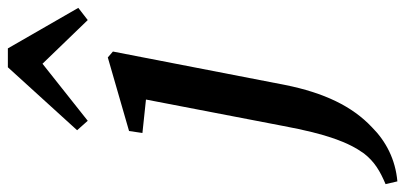

<svg xmlns="http://www.w3.org/2000/svg" viewBox="-358 -497 1030 488"><g transform="rotate(-90 157.0 -253.0)"><path d="M-60 242C-4 237 42 213 78 177C131 127 165 56 185 -43L270 -481L255 -494L68 -440L63 -406L148 -397L81 -49C60 64 39 118 11 157C-10 184 -34 198 -67 212ZM350 -545 381 -569 278 -748H230L70 -572L94 -545L239 -660Z"/></g></svg>

Font: Source Serif Pro Semibold
Style: Italic
Weight: 600
Italic angle: -12°
Designer: Frank Grießhammer
Foundry: Adobe Systems Incorporated
Version: Version 3.001;hotconv 1.0.111;makeotfexe 2.5.65597